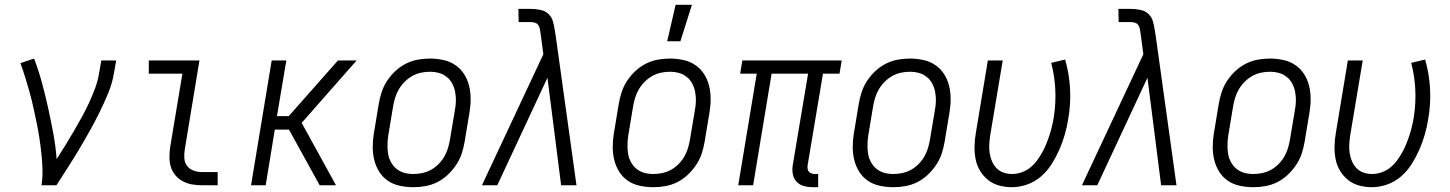

<svg xmlns="http://www.w3.org/2000/svg" viewBox="-20 -772 6040 800"><path d="M153 0Q158 -34 157 -67Q156 -100 152.5 -132.5Q149 -165 144 -197.5Q139 -230 132.5 -261.5Q126 -293 119 -324.5Q112 -356 103.5 -387Q95 -418 85.5 -448.5Q76 -479 65 -509L122 -528Q141 -478 155 -426.5Q169 -375 180.5 -322.5Q192 -270 202 -216.5Q212 -163 216 -109Q234 -137 252 -166Q270 -195 287 -224.5Q304 -254 320.5 -283.5Q337 -313 351 -343.5Q365 -374 376.5 -405Q388 -436 393 -468L402 -520H464L455 -468Q448 -426 431.5 -385.5Q415 -345 395.5 -305.5Q376 -266 354.5 -227.5Q333 -189 310 -150.5Q287 -112 263 -74.5Q239 -37 215 0Z M823 0Q801 0 780.5 -3.5Q760 -7 742 -16.5Q724 -26 711 -41.5Q698 -57 692 -76Q686 -95 686 -116.5Q686 -138 689 -159L740 -465H600V-520H811L750 -150Q747 -132 748 -113.5Q749 -95 759.5 -81Q770 -67 787 -61Q804 -55 822 -55H887V0Z M1026 0 1112 -520H1173L1134 -288H1183L1388 -520H1466L1413 -460L1237 -260L1380 0H1312L1184 -232H1125L1087 0Z M1702 8Q1673 8 1645.5 2Q1618 -4 1596 -19Q1574 -34 1560 -56.5Q1546 -79 1539.5 -105.5Q1533 -132 1533 -160.5Q1533 -189 1538 -218L1558 -338Q1562 -363 1570 -387.5Q1578 -412 1592.5 -434.5Q1607 -457 1627.5 -476Q1648 -495 1672 -507Q1696 -519 1721 -523.5Q1746 -528 1771 -528Q1800 -528 1827.5 -522Q1855 -516 1877 -501Q1899 -486 1913.5 -463.5Q1928 -441 1934.5 -414.5Q1941 -388 1941 -359.5Q1941 -331 1936 -302L1916 -182Q1912 -157 1904 -132.5Q1896 -108 1881 -85.5Q1866 -63 1846 -44Q1826 -25 1802 -13Q1778 -1 1752.5 3.5Q1727 8 1702 8ZM1702 -47Q1720 -47 1739.5 -51Q1759 -55 1776 -64.5Q1793 -74 1807.5 -88.5Q1822 -103 1831.5 -120Q1841 -137 1846.5 -155Q1852 -173 1855 -191L1875 -311Q1879 -331 1879.5 -350.5Q1880 -370 1876.5 -388.5Q1873 -407 1864.5 -423.5Q1856 -440 1841.5 -451.5Q1827 -463 1809 -468Q1791 -473 1771 -473Q1753 -473 1734 -469Q1715 -465 1698 -455.5Q1681 -446 1666.5 -431.5Q1652 -417 1642 -400Q1632 -383 1626.5 -365Q1621 -347 1618 -329L1598 -209Q1595 -189 1594.5 -169.5Q1594 -150 1597 -131.5Q1600 -113 1609 -96.5Q1618 -80 1632 -68.5Q1646 -57 1664 -52Q1682 -47 1702 -47Z M1988 0 2244 -546 2232 -636Q2231 -645 2229 -653.5Q2227 -662 2222 -668.5Q2217 -675 2208.5 -677.5Q2200 -680 2191 -680H2141L2140 -735H2191Q2211 -735 2231 -731Q2251 -727 2265 -714Q2279 -701 2284 -682Q2289 -663 2292 -644L2295 -626L2382 0H2318L2261 -448L2052 0Z M2760 -600 2795 -752H2863L2815 -600ZM2702 8Q2673 8 2645.5 2Q2618 -4 2596 -19Q2574 -34 2560 -56.5Q2546 -79 2539.5 -105.5Q2533 -132 2533 -160.5Q2533 -189 2538 -218L2558 -338Q2562 -363 2570 -387.5Q2578 -412 2592.5 -434.5Q2607 -457 2627.5 -476Q2648 -495 2672 -507Q2696 -519 2721 -523.5Q2746 -528 2771 -528Q2800 -528 2827.5 -522Q2855 -516 2877 -501Q2899 -486 2913.5 -463.5Q2928 -441 2934.5 -414.5Q2941 -388 2941 -359.5Q2941 -331 2936 -302L2916 -182Q2912 -157 2904 -132.5Q2896 -108 2881 -85.5Q2866 -63 2846 -44Q2826 -25 2802 -13Q2778 -1 2752.5 3.5Q2727 8 2702 8ZM2702 -47Q2720 -47 2739.5 -51Q2759 -55 2776 -64.5Q2793 -74 2807.5 -88.5Q2822 -103 2831.5 -120Q2841 -137 2846.5 -155Q2852 -173 2855 -191L2875 -311Q2879 -331 2879.5 -350.5Q2880 -370 2876.5 -388.5Q2873 -407 2864.5 -423.5Q2856 -440 2841.5 -451.5Q2827 -463 2809 -468Q2791 -473 2771 -473Q2753 -473 2734 -469Q2715 -465 2698 -455.5Q2681 -446 2666.5 -431.5Q2652 -417 2642 -400Q2632 -383 2626.5 -365Q2621 -347 2618 -329L2598 -209Q2595 -189 2594.5 -169.5Q2594 -150 2597 -131.5Q2600 -113 2609 -96.5Q2618 -80 2632 -68.5Q2646 -57 2664 -52Q2682 -47 2702 -47Z M3366 8Q3347 8 3329 3Q3311 -2 3299 -15Q3287 -28 3283.5 -46Q3280 -64 3283 -83L3347 -465H3195L3118 0H3056L3133 -465H3064L3073 -520H3487L3478 -465H3409L3345 -83Q3344 -76 3345 -69Q3346 -62 3350 -57Q3354 -52 3361 -49.5Q3368 -47 3375 -47H3389V8Z M3702 8Q3673 8 3645.5 2Q3618 -4 3596 -19Q3574 -34 3560 -56.5Q3546 -79 3539.5 -105.5Q3533 -132 3533 -160.5Q3533 -189 3538 -218L3558 -338Q3562 -363 3570 -387.5Q3578 -412 3592.5 -434.5Q3607 -457 3627.5 -476Q3648 -495 3672 -507Q3696 -519 3721 -523.5Q3746 -528 3771 -528Q3800 -528 3827.5 -522Q3855 -516 3877 -501Q3899 -486 3913.5 -463.5Q3928 -441 3934.5 -414.5Q3941 -388 3941 -359.5Q3941 -331 3936 -302L3916 -182Q3912 -157 3904 -132.5Q3896 -108 3881 -85.5Q3866 -63 3846 -44Q3826 -25 3802 -13Q3778 -1 3752.5 3.5Q3727 8 3702 8ZM3702 -47Q3720 -47 3739.5 -51Q3759 -55 3776 -64.5Q3793 -74 3807.5 -88.5Q3822 -103 3831.5 -120Q3841 -137 3846.5 -155Q3852 -173 3855 -191L3875 -311Q3879 -331 3879.5 -350.5Q3880 -370 3876.5 -388.5Q3873 -407 3864.5 -423.5Q3856 -440 3841.5 -451.5Q3827 -463 3809 -468Q3791 -473 3771 -473Q3753 -473 3734 -469Q3715 -465 3698 -455.5Q3681 -446 3666.5 -431.5Q3652 -417 3642 -400Q3632 -383 3626.5 -365Q3621 -347 3618 -329L3598 -209Q3595 -189 3594.5 -169.5Q3594 -150 3597 -131.5Q3600 -113 3609 -96.5Q3618 -80 3632 -68.5Q3646 -57 3664 -52Q3682 -47 3702 -47Z M4196 8Q4169 8 4143 1Q4117 -6 4097 -22Q4077 -38 4063.5 -60.5Q4050 -83 4045 -109Q4040 -135 4040.5 -162.5Q4041 -190 4046 -218L4096 -520H4158L4106 -209Q4103 -190 4102 -171Q4101 -152 4103.5 -134.5Q4106 -117 4113 -100.5Q4120 -84 4132 -71.5Q4144 -59 4161 -53Q4178 -47 4197 -47Q4216 -47 4235.5 -53.5Q4255 -60 4271 -72.5Q4287 -85 4299.5 -101.5Q4312 -118 4322 -136Q4332 -154 4339.5 -172.5Q4347 -191 4353 -209.5Q4359 -228 4363.5 -247Q4368 -266 4371 -285Q4380 -343 4377 -400Q4374 -457 4360 -510L4418 -524Q4435 -466 4438.5 -403Q4442 -340 4431 -276Q4426 -244 4417 -212.5Q4408 -181 4394.5 -150Q4381 -119 4363 -90Q4345 -61 4319 -38Q4293 -15 4260.5 -3.5Q4228 8 4196 8Z M4488 0 4744 -546 4732 -636Q4731 -645 4729 -653.5Q4727 -662 4722 -668.5Q4717 -675 4708.5 -677.5Q4700 -680 4691 -680H4641L4640 -735H4691Q4711 -735 4731 -731Q4751 -727 4765 -714Q4779 -701 4784 -682Q4789 -663 4792 -644L4795 -626L4882 0H4818L4761 -448L4552 0Z M5202 8Q5173 8 5145.5 2Q5118 -4 5096 -19Q5074 -34 5060 -56.5Q5046 -79 5039.5 -105.5Q5033 -132 5033 -160.5Q5033 -189 5038 -218L5058 -338Q5062 -363 5070 -387.5Q5078 -412 5092.5 -434.5Q5107 -457 5127.5 -476Q5148 -495 5172 -507Q5196 -519 5221 -523.5Q5246 -528 5271 -528Q5300 -528 5327.5 -522Q5355 -516 5377 -501Q5399 -486 5413.5 -463.5Q5428 -441 5434.5 -414.5Q5441 -388 5441 -359.5Q5441 -331 5436 -302L5416 -182Q5412 -157 5404 -132.5Q5396 -108 5381 -85.5Q5366 -63 5346 -44Q5326 -25 5302 -13Q5278 -1 5252.5 3.5Q5227 8 5202 8ZM5202 -47Q5220 -47 5239.5 -51Q5259 -55 5276 -64.5Q5293 -74 5307.5 -88.5Q5322 -103 5331.5 -120Q5341 -137 5346.5 -155Q5352 -173 5355 -191L5375 -311Q5379 -331 5379.5 -350.5Q5380 -370 5376.5 -388.5Q5373 -407 5364.5 -423.5Q5356 -440 5341.5 -451.5Q5327 -463 5309 -468Q5291 -473 5271 -473Q5253 -473 5234 -469Q5215 -465 5198 -455.5Q5181 -446 5166.5 -431.5Q5152 -417 5142 -400Q5132 -383 5126.5 -365Q5121 -347 5118 -329L5098 -209Q5095 -189 5094.5 -169.5Q5094 -150 5097 -131.5Q5100 -113 5109 -96.5Q5118 -80 5132 -68.5Q5146 -57 5164 -52Q5182 -47 5202 -47Z M5696 8Q5669 8 5643 1Q5617 -6 5597 -22Q5577 -38 5563.5 -60.5Q5550 -83 5545 -109Q5540 -135 5540.5 -162.5Q5541 -190 5546 -218L5596 -520H5658L5606 -209Q5603 -190 5602 -171Q5601 -152 5603.5 -134.5Q5606 -117 5613 -100.5Q5620 -84 5632 -71.5Q5644 -59 5661 -53Q5678 -47 5697 -47Q5716 -47 5735.5 -53.5Q5755 -60 5771 -72.5Q5787 -85 5799.5 -101.5Q5812 -118 5822 -136Q5832 -154 5839.5 -172.5Q5847 -191 5853 -209.5Q5859 -228 5863.5 -247Q5868 -266 5871 -285Q5880 -343 5877 -400Q5874 -457 5860 -510L5918 -524Q5935 -466 5938.5 -403Q5942 -340 5931 -276Q5926 -244 5917 -212.5Q5908 -181 5894.5 -150Q5881 -119 5863 -90Q5845 -61 5819 -38Q5793 -15 5760.5 -3.5Q5728 8 5696 8Z"/></svg>

Font: Iosevka SS18 Light
Style: Italic
Weight: 300
Italic angle: -9°
Monospace: yes
Designer: Belleve Invis
Foundry: Belleve Invis
Version: Version 25.1.1; ttfautohint (v1.8.4)